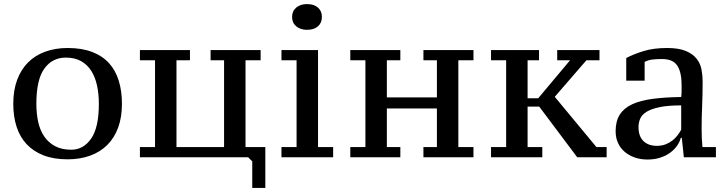

<svg xmlns="http://www.w3.org/2000/svg" viewBox="-20 -770 3560 940"><path d="M45 -262Q45 -328 64 -379Q83 -430 117.5 -464.5Q152 -499 201.5 -517Q251 -535 311 -535Q381 -535 431.5 -515.5Q482 -496 514 -460.5Q546 -425 561.5 -374.5Q577 -324 577 -262Q577 -196 558.5 -145.5Q540 -95 505.5 -60.5Q471 -26 421.5 -8Q372 10 311 10Q243 10 193 -9.5Q143 -29 110 -64.5Q77 -100 61 -150Q45 -200 45 -262ZM158 -262Q158 -214 167 -173Q176 -132 196.5 -102Q217 -72 249.5 -54.5Q282 -37 329 -37Q388 -37 426 -91Q464 -145 464 -262Q464 -310 455 -351.5Q446 -393 426.5 -423.5Q407 -454 376.5 -471Q346 -488 302 -488Q236 -488 197 -434Q158 -380 158 -262Z M665 0V-50H739V-475H665V-525H910V-475H844V-50H1077V-475H1011V-525H1256V-475H1182V-50H1279V150H1215V20L1195 0Z M1611 0H1358V-50H1432V-475H1358V-525H1537V-50H1611ZM1410 -687Q1410 -716 1430.5 -733Q1451 -750 1483 -750Q1517 -750 1536.5 -733Q1556 -716 1556 -687Q1556 -658 1536.5 -641Q1517 -624 1483 -624Q1451 -624 1430.5 -641Q1410 -658 1410 -687Z M1940 0H1695V-50H1769V-475H1695V-525H1940V-475H1874V-293H2119V-475H2053V-525H2298V-475H2224V-50H2298V0H2053V-50H2119V-239H1874V-50H1940Z M2708 -525H2915V-475H2851L2696 -296L2900 -50H2950V0H2806L2620 -248H2563V-50H2635V0H2384V-50H2458V-475H2384V-525H2619V-475H2563V-289H2615L2771 -475H2708Z M3415 -139Q3415 -116 3416 -92.5Q3417 -69 3419 -50H3485V0H3328L3318 -95H3313Q3308 -75 3294.5 -56Q3281 -37 3260.5 -22Q3240 -7 3212 2Q3184 11 3150 11Q3116 11 3087.5 1Q3059 -9 3038 -27Q3017 -45 3005.5 -70.5Q2994 -96 2994 -128Q2994 -177 3014.5 -209Q3035 -241 3075 -259.5Q3115 -278 3175 -286Q3235 -294 3315 -295Q3317 -311 3317 -325.5Q3317 -340 3317 -354Q3317 -416 3296 -448.5Q3275 -481 3221 -481Q3201 -481 3178 -479Q3155 -477 3136 -467V-375H3046V-486Q3082 -505 3131 -520Q3180 -535 3246 -535Q3303 -535 3337.5 -520.5Q3372 -506 3390.5 -482.5Q3409 -459 3414.5 -429.5Q3420 -400 3420 -371Q3420 -308 3417.5 -250.5Q3415 -193 3415 -139ZM3196 -56Q3220 -56 3239 -63.5Q3258 -71 3272.5 -82.5Q3287 -94 3297.5 -108Q3308 -122 3315 -135V-254Q3250 -254 3209.5 -245.5Q3169 -237 3146 -223Q3123 -209 3114.5 -189.5Q3106 -170 3106 -148Q3106 -103 3130 -79.5Q3154 -56 3196 -56Z"/></svg>

Font: PT Serif Caption
Style: Regular
Weight: 400
Designer: A.Korolkova, O.Umpeleva, V.Yefimov
Foundry: ParaType Ltd
Version: Version 1.000W OFL